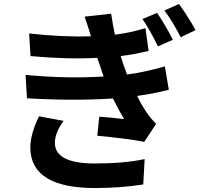

<svg xmlns="http://www.w3.org/2000/svg" viewBox="-20 -882 1040 969"><path d="M773 -817Q823 -742 852 -681L777 -648Q735 -734 699 -786ZM883 -862Q926 -804 967 -730L892 -694Q853 -771 810 -829ZM672 -398Q717 -306 768 -257L708 -166Q628 -182 471 -197L481 -293Q543 -289 606 -281Q582 -321 550 -385Q351 -372 116 -386L109 -504Q319 -484 503 -496Q499 -506 471 -590Q315 -582 134 -599L127 -713Q298 -694 439 -699Q427 -740 407 -798L541 -813Q550 -751 560 -707Q640 -717 714 -740L730 -625Q654 -607 589 -599Q603 -553 621 -506Q704 -516 812 -547L832 -429Q756 -409 672 -398ZM301 -272Q257 -212 257 -161Q257 -57 459 -57Q606 -57 710 -79L703 49Q588 67 460 67Q137 67 133 -134Q132 -203 177 -295Z"/></svg>

Font: Swei Fan Sans CJK TC
Style: Bold
Weight: 700
Version: Version 2.130